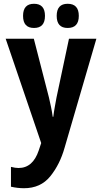

<svg xmlns="http://www.w3.org/2000/svg" viewBox="-20 -751 540 1016"><path d="M218 -667Q218 -731 160 -731Q102 -731 102 -667Q102 -603 160 -603Q218 -603 218 -667ZM397 -667Q397 -731 338 -731Q280 -731 280 -667Q280 -603 338 -603Q397 -603 397 -667ZM322 30 490 -546H345L279 -235Q275 -213 270 -185.5Q265 -158 262 -133H259Q255 -162 249.5 -187.5Q244 -213 239 -235L159 -546H10L198 6L185 45Q154 138 78 138Q61 138 38 132V237Q73 245 107 245Q195 245 246 182Q297 119 322 30Z"/></svg>

Font: Noto Sans Mono UI Condensed
Style: Bold
Weight: 700
Width: 3
Designer: Monotype Design team
Foundry: Monotype Imaging Inc.
Version: 1.000